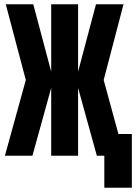

<svg xmlns="http://www.w3.org/2000/svg" viewBox="-20 -730 640 900"><path d="M3 0 101 -355 7 -710H136L220 -394V-710H346V-394L430 -710H559L466 -355L535 -102H598V150H469V0H434L346 -318V0H220V-318L132 0Z"/></svg>

Font: Geist Mono ExtraBold
Style: Regular
Weight: 800
Monospace: yes
Designer: Basement.studio, Andrés Briganti, Mateo Zaragoza
Foundry: Basement.studio, Vercel, Andrés Briganti, Guido Ferreyra, Mateo Zaragoza
Version: Version 1.500; ttfautohint (v1.8.4.7-5d5b)